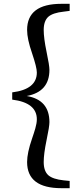

<svg xmlns="http://www.w3.org/2000/svg" viewBox="-20 -810 418 1006"><path d="M314 -749Q257 -743 233 -722Q209 -700 209 -653Q209 -610 224 -538Q239 -467 239 -444Q239 -329 120 -307Q239 -287 239 -170Q239 -147 224 -76Q209 -4 209 39Q209 86 233 108Q257 129 314 135L345 138V176H302Q122 176 122 39Q122 -9 148 -84L157 -111Q162 -126 165 -137Q173 -165 173 -185Q173 -272 44 -288V-326Q173 -342 173 -430Q173 -457 148 -531Q122 -606 122 -653Q122 -790 302 -790H345V-753Z"/></svg>

Font: `n[OS CN SemiBold
Style: <[WOS[P|ûg*[NI>           
Weight: 600
Designer: Ryoko NISHIZUKA ¬âXZm¬º[P (kana & ideographs); Frank Grie√ühammer (Latin, Greek & Cyrillic); Wenlong ZHANG _ e¬á¬ü¬ô (b
Foundry: Adobe Systems Incorporated
Version: Version 1.00 April 7, 2017, initial release